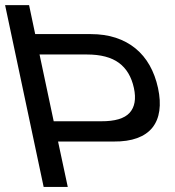

<svg xmlns="http://www.w3.org/2000/svg" viewBox="-20 -734 688 754"><path d="M0 -713.9H94.2L118.2 -600.1H336.4Q390.6 -600.1 434.6 -585.7Q478.5 -571.3 512 -543.9Q545.4 -516.6 567.6 -477.3Q589.8 -438 600.6 -388.2Q611.3 -338.4 605.7 -299.1Q600.1 -259.8 578.4 -232.7Q556.6 -205.6 518.6 -191.7Q480.5 -177.7 426.3 -178.2H208L246.1 0H151.4ZM377 -257.8Q458.5 -257.3 489 -291Q519.5 -324.7 505.9 -388.2Q491.7 -454.1 447 -487.1Q402.3 -520 321.3 -520H135.3L190.9 -257.8Z"/></svg>

Font: XB Khoramshahr
Style: Oblique
Weight: 400
Italic angle: 12°
Designer: Behnam
Foundry: Irmug
Version: Version 8.005 2009